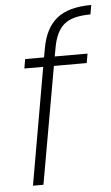

<svg xmlns="http://www.w3.org/2000/svg" viewBox="-54 -785 477 822"><g transform="rotate(-5 185.0 -374.5)"><path d="M54 0 142 -503H61L68 -543H149L156 -581Q171 -667 221.5 -708Q272 -749 370 -749L363 -709Q285 -709 249.5 -679Q214 -649 202 -581L195 -543H336L329 -503H188L99 0Z"/></g></svg>

Font: Poppins ExtraLight
Style: Italic
Weight: 275
Italic angle: -10°
Designer: Ninad Kale (Devanagari), Jonny Pinhorn (Latin)
Foundry: Indian Type Foundry
Version: Version 3.200;PS 1.000;hotconv 16.6.54;makeotf.lib2.5.65590